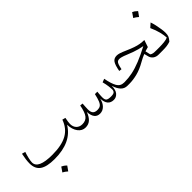

<svg xmlns="http://www.w3.org/2000/svg" viewBox="43 -1532 2650 2650"><g transform="rotate(-45 1368.0 -207.5)"><path d="M804.7 -209Q678.2 5.4 349.6 5.4Q198.2 5.4 129.2 -43Q60.1 -91.3 60.1 -197.3Q60.1 -265.6 81.5 -366.2L131.8 -352.1Q115.7 -306.6 104.7 -257.8Q93.8 -209 93.8 -182.6Q93.8 -58.6 367.7 -58.6Q552.2 -58.6 658 -117.7Q763.7 -176.8 808.6 -304.7L855.5 -292.5Q840.8 -221.2 840.8 -189Q840.8 -131.8 873 -97.9Q905.3 -64 960 -64H960.4V0H960Q893.6 0 850.6 -57.6Q807.6 -115.2 804.7 -209ZM340.3 142.1Q355 147.9 371.8 159.4Q388.7 170.9 408.7 190.4Q397 207 385 223.9Q373 240.7 360.4 257.8Q345.2 243.7 327.9 231.7Q310.5 219.7 293 210.4Q305.2 193.4 316.7 176.8Q328.1 160.2 340.3 142.1Z M1505.4 5.4Q1388.7 5.4 1383.3 -140.6Q1368.2 -72.8 1328.9 -33.7Q1289.6 5.4 1236.8 5.4Q1129.9 5.4 1122.6 -140.6Q1094.7 -67.9 1055.9 -33.9Q1017.1 0 960.4 0Q945.8 0 945.8 -30.8V-33.2Q945.8 -64 960.4 -64Q1028.3 -64 1064.2 -109.9Q1100.1 -155.8 1121.1 -269L1163.1 -264.2Q1161.1 -238.3 1159.2 -205.1Q1157.2 -171.9 1157.2 -154.8Q1157.2 -103 1178.2 -79.6Q1199.2 -56.2 1246.6 -56.2Q1282.2 -56.2 1304.7 -71.3Q1327.1 -86.4 1343.3 -125.5Q1359.4 -164.6 1375.5 -236.3H1422.9Q1421.4 -225.6 1419.7 -206.3Q1418 -187 1416.7 -166.7Q1415.5 -146.5 1415.5 -132.8Q1415.5 -86.4 1435.1 -70.6Q1454.6 -54.7 1510.7 -54.7Q1558.6 -54.7 1574.7 -70.6Q1590.8 -86.4 1590.8 -115.2Q1590.8 -132.8 1585.2 -177.7Q1579.6 -222.7 1565.4 -275.9L1615.7 -295.4Q1637.2 -179.7 1670.7 -121.8Q1704.1 -64 1773.4 -64H1776.9V0H1775.4Q1717.8 0 1680.4 -40Q1643.1 -80.1 1620.6 -152.8Q1620.6 -71.8 1586.7 -33.2Q1552.7 5.4 1505.4 5.4Z M1962.9 -400.4Q1987.8 -400.4 2018.6 -390.9Q2049.3 -381.3 2106.4 -356Q2170.4 -327.6 2217.5 -311.5Q2264.6 -295.4 2304.4 -288.8Q2344.2 -282.2 2386.2 -282.2L2351.1 -178.7Q2318.8 -170.9 2286.6 -160.2L2303.2 -84.5Q2320.8 -70.8 2343 -67.4Q2365.2 -64 2401.4 -64H2448.7V0H2383.8Q2336.4 0 2305.4 -23.4Q2274.4 -46.9 2265.1 -82L2248.5 -146Q2224.6 -136.7 2197 -123.3Q2169.4 -109.9 2142.1 -94.2Q2049.8 -41 1967 -20.5Q1884.3 0 1814.9 0H1776.9Q1762.2 0 1762.2 -30.8V-33.2Q1762.2 -64 1776.9 -64H1788.1Q1859.4 -64 1936.8 -80.1Q2014.2 -96.2 2106.9 -133.3Q2199.7 -170.4 2316.4 -232.4Q2274.9 -240.2 2239.3 -249.5Q2203.6 -258.8 2165 -272.5Q2126.5 -286.1 2075.2 -307.1Q2024.9 -328.1 1998 -335Q1971.2 -341.8 1955.6 -341.8Q1934.1 -341.8 1920.4 -331.5Q1906.7 -321.3 1897.2 -294.9Q1887.7 -268.6 1877.9 -219.7L1838.9 -224.6Q1856 -321.8 1882.8 -361.1Q1909.7 -400.4 1962.9 -400.4Z M2539.1 -673.3Q2553.7 -667.5 2570.6 -656Q2587.4 -644.5 2607.4 -625Q2595.7 -608.4 2583.7 -591.6Q2571.8 -574.7 2559.1 -557.6Q2543.9 -571.8 2526.6 -583.7Q2509.3 -595.7 2491.7 -605Q2503.9 -622.1 2515.4 -638.7Q2526.9 -655.3 2539.1 -673.3ZM2448.7 0Q2434.1 0 2434.1 -30.8V-33.2Q2434.1 -64 2448.7 -64H2462.9Q2513.7 -64 2559.8 -69.3Q2606 -74.7 2628.9 -87.4Q2626 -138.2 2610.4 -200.9Q2594.7 -263.7 2560.1 -340.3L2618.2 -392.1Q2630.4 -358.4 2640.9 -311.8Q2651.4 -265.1 2657.7 -220.2Q2664.1 -175.3 2664.1 -146.5Q2664.1 -103.5 2653.3 -78.6Q2642.6 -53.7 2613.3 -21Q2577.1 -8.8 2543.2 -4.4Q2509.3 0 2460.4 0Z"/></g></svg>

Font: Pinar DS1 Light
Style: Regular
Weight: 300
Designer: Amin Abedi
Version: Version 3.000